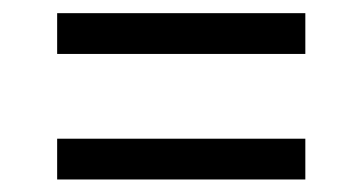

<svg xmlns="http://www.w3.org/2000/svg" viewBox="-20 -530 564 299"><path d="M69 -446V-509.5H455.5V-446ZM69 -250.5V-314H455.5V-250.5Z"/></svg>

Font: Encode Sans SemiCondensed SemiCondensed
Style: Regular
Weight: 400
Width: 4
Designer: Multiple Designers
Foundry: Impallari Type
Version: Version 3.000; ttfautohint (v1.8.3) -l 8 -r 50 -G 200 -x 14 